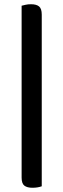

<svg xmlns="http://www.w3.org/2000/svg" viewBox="-20 -702 299 906"><path d="M177 177Q158 184 133 184Q108 184 95 174Q82 164 82 136V-675Q90 -677 101 -679.5Q112 -682 126 -682Q152 -682 164.5 -671.5Q177 -661 177 -633Z"/></svg>

Font: Baloo 2 Medium
Style: Regular
Weight: 500
Designer: Sarang Kulkarni and Ek Type
Foundry: Ek Type
Version: Version 1.640;hotconv 1.0.111;makeotfexe 2.5.65597; ttfautoh